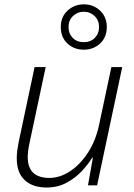

<svg xmlns="http://www.w3.org/2000/svg" viewBox="-20 -832 603 862"><path d="M189.5 9.8Q126 9.8 90.6 -23.7Q55.2 -57.1 55.2 -121.1Q55.2 -138.7 57.6 -157Q60.1 -175.3 64 -194.8L135.3 -530.8H185.1L112.3 -189Q104.5 -152.8 104.5 -127Q104.5 -33.2 201.7 -33.2Q249 -33.2 294.7 -63.2Q340.3 -93.3 375.2 -147.2Q410.2 -201.2 425.3 -273.4L480 -530.8H528.8L416 0H375L397 -124H394Q376.5 -95.2 347.7 -64.2Q318.8 -33.2 279.1 -11.7Q239.3 9.8 189.5 9.8ZM356 -608.9Q313 -608.9 283 -636.5Q252.9 -664.1 252.9 -710.9Q252.9 -756.3 283.4 -784.4Q314 -812.5 356 -812.5Q399.9 -812.5 429.7 -783.9Q459.5 -755.4 459.5 -711.4Q459.5 -664.6 429.4 -636.7Q399.4 -608.9 356 -608.9ZM356 -642.6Q386.7 -642.6 405.8 -662.1Q424.8 -681.6 424.8 -710.9Q424.8 -740.2 404.8 -759.8Q384.8 -779.3 356 -779.3Q327.1 -779.3 307.4 -759.8Q287.6 -740.2 287.6 -710.9Q287.6 -681.6 306.4 -662.1Q325.2 -642.6 356 -642.6Z"/></svg>

Font: Open Sans Light
Style: Italic
Weight: 300
Italic angle: -12°
Designer: Monotype Design Team
Foundry: Monotype Imaging Inc.
Version: Version 3.003; ttfautohint (v1.8.4)